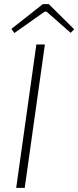

<svg xmlns="http://www.w3.org/2000/svg" viewBox="-20 -904 377 924"><path d="M196 -690 99 0H58L155 -690ZM215 -884 337 -763 320 -746 204 -848H195L49 -745L35 -765L186 -884Z"/></svg>

Font: Exo 2 ExtraLight
Style: Italic
Weight: 250
Italic angle: -8°
Designer: Natanael Gama
Foundry: Natanael Gama
Version: Version 2.010